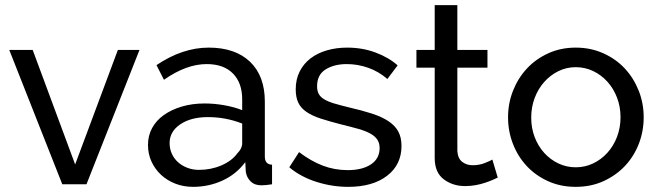

<svg xmlns="http://www.w3.org/2000/svg" viewBox="-20 -716 2557 746"><path d="M222 0 16 -522H107L272 -77L438 -522H522L316 0Z M730 10Q693 10 661 -2.5Q629 -15 605.5 -37Q582 -59 568.5 -88.5Q555 -118 555 -153Q555 -189 571 -218.5Q587 -248 616.5 -269Q646 -290 686.5 -302Q727 -314 775 -314Q813 -314 852 -307Q891 -300 921 -288V-330Q921 -394 885 -430.5Q849 -467 783 -467Q704 -467 617 -406L588 -463Q689 -531 791 -531Q894 -531 951.5 -476Q1009 -421 1009 -321V-108Q1009 -77 1037 -76V0Q1023 2 1014 3Q1005 4 995 4Q969 4 953.5 -11.5Q938 -27 935 -49L933 -86Q898 -39 844.5 -14.5Q791 10 730 10ZM753 -56Q800 -56 840.5 -73.5Q881 -91 902 -120Q921 -139 921 -159V-236Q857 -261 788 -261Q722 -261 680.5 -233Q639 -205 639 -160Q639 -138 647.5 -119Q656 -100 671.5 -86Q687 -72 708 -64Q729 -56 753 -56Z M1333 10Q1270 10 1209 -9.5Q1148 -29 1104 -66L1142 -125Q1188 -90 1234 -72.5Q1280 -55 1331 -55Q1388 -55 1421.5 -77.5Q1455 -100 1455 -141Q1455 -160 1446 -173.5Q1437 -187 1419 -197Q1401 -207 1373 -215Q1345 -223 1308 -232Q1261 -244 1227 -255Q1193 -266 1171 -281Q1149 -296 1139 -317Q1129 -338 1129 -369Q1129 -408 1144.5 -438.5Q1160 -469 1187 -489.5Q1214 -510 1250.5 -520.5Q1287 -531 1329 -531Q1388 -531 1439 -512Q1490 -493 1525 -462L1485 -409Q1452 -438 1411 -452.5Q1370 -467 1327 -467Q1279 -467 1245.5 -446.5Q1212 -426 1212 -381Q1212 -363 1218.5 -351Q1225 -339 1240 -330Q1255 -321 1278.5 -314Q1302 -307 1335 -299Q1387 -287 1425.5 -274.5Q1464 -262 1489.5 -245Q1515 -228 1527.5 -205Q1540 -182 1540 -149Q1540 -76 1484 -33Q1428 10 1333 10Z M1914 -26Q1906 -22 1893 -16.5Q1880 -11 1863.5 -5.5Q1847 0 1827.5 3.5Q1808 7 1787 7Q1739 7 1704 -19.5Q1669 -46 1669 -102V-453H1598V-522H1669V-696H1757V-522H1874V-453H1757V-129Q1759 -100 1776 -87Q1793 -74 1816 -74Q1842 -74 1863.5 -82.5Q1885 -91 1893 -96Z M2217 10Q2158 10 2109.5 -12Q2061 -34 2026.5 -71Q1992 -108 1973 -157Q1954 -206 1954 -260Q1954 -315 1973.5 -364Q1993 -413 2027.5 -450Q2062 -487 2110.5 -509Q2159 -531 2217 -531Q2275 -531 2324 -509Q2373 -487 2407.5 -450Q2442 -413 2461.5 -364Q2481 -315 2481 -260Q2481 -206 2462 -157Q2443 -108 2408 -71Q2373 -34 2324.5 -12Q2276 10 2217 10ZM2044 -259Q2044 -218 2057.5 -183Q2071 -148 2094.5 -122Q2118 -96 2149.5 -81Q2181 -66 2217 -66Q2253 -66 2284.5 -81Q2316 -96 2340 -122.5Q2364 -149 2377.5 -184.5Q2391 -220 2391 -261Q2391 -301 2377.5 -336.5Q2364 -372 2340 -398.5Q2316 -425 2284.5 -440Q2253 -455 2217 -455Q2181 -455 2149.5 -439.5Q2118 -424 2094.5 -397.5Q2071 -371 2057.5 -335.5Q2044 -300 2044 -259Z"/></svg>

Font: PTCRaleway Medium
Style: Regular
Weight: 500
Designer: Matt McInerney, Pablo Impallari, Rodrigo Fuenzalida
Foundry: Matt McInerney, Pablo Impallari, Rodrigo Fuenzalida
Version: Version 3.000g; ttfautohint (v1.5) -l 8 -r 28 -G 28 -x 14 -D